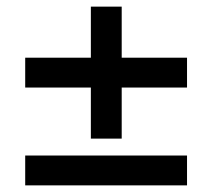

<svg xmlns="http://www.w3.org/2000/svg" viewBox="-20 -559 640 579"><path d="M254 -141V-295H56V-385H254V-539H347V-385H544V-295H347V-141ZM56 0V-90H544V0Z"/></svg>

Font: Nunito Sans 9pt
Style: Bold
Weight: 700
Version: Version 3.101;gftools[0.9.27]